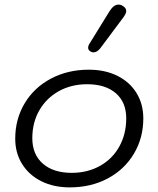

<svg xmlns="http://www.w3.org/2000/svg" viewBox="-20 -802 685 832"><path d="M46 -201Q46 -286 87 -354.5Q128 -423 201 -461.5Q274 -500 365 -500Q435 -500 488.5 -473.5Q542 -447 571.5 -399Q601 -351 601 -289Q601 -204 560 -135.5Q519 -67 446.5 -28.5Q374 10 282 10Q213 10 159.5 -16.5Q106 -43 76 -91Q46 -139 46 -201ZM527 -289Q527 -359 482 -398Q437 -437 358 -437Q289 -437 235 -407Q181 -377 150.5 -324Q120 -271 120 -203Q120 -133 165.5 -93Q211 -53 291 -53Q359 -53 413 -83Q467 -113 497 -167Q527 -221 527 -289ZM362 -595Q362 -604 368 -613L455 -754Q473 -782 493 -782Q503 -782 511 -777Q527 -768 527 -754Q527 -745 517 -730L414 -592Q400 -575 385 -575Q379 -575 374 -578Q362 -584 362 -595Z"/></svg>

Font: Kodchasan
Style: Italic
Weight: 400
Italic angle: -10°
Version: Version 1.000; ttfautohint (v1.6)